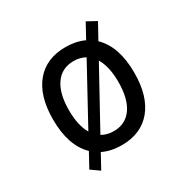

<svg xmlns="http://www.w3.org/2000/svg" viewBox="-151 -715 887 911"><g transform="rotate(-30 293.0 -260.0)"><path d="M147 65.4 100.6 32.7 143.1 -44.9Q70.3 -115.2 70.3 -258.8Q70.3 -387.2 128.7 -457.3Q187 -527.3 293 -527.3Q350.1 -527.3 394.5 -506.3L437.5 -585L488.8 -557.1L442.4 -473.1Q515.6 -402.8 515.6 -258.8Q515.6 -130.9 457.3 -60.5Q398.9 9.8 293 9.8Q234.4 9.8 189.5 -12.2ZM293 -66.9Q357.9 -66.9 393.1 -116.9Q428.2 -167 428.2 -258.8Q428.2 -343.3 398.4 -392.6L228.5 -83.5Q256.3 -66.9 293 -66.9ZM187 -126 356 -435.1Q328.6 -450.7 293 -450.7Q228 -450.7 192.9 -400.6Q157.7 -350.6 157.7 -258.8Q157.7 -175.3 187 -126Z"/></g></svg>

Font: Cascadia Mono SemiLight
Style: Regular
Weight: 350
Monospace: yes
Designer: Aaron Bell
Foundry: Saja Typeworks
Version: Version 2404.023; ttfautohint (v1.8.4)